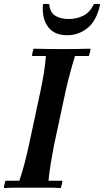

<svg xmlns="http://www.w3.org/2000/svg" viewBox="-26 -948 526 970"><path d="M-6 2Q-6 -6 -3.5 -17Q-1 -28 2 -35H72Q87 -80 98.5 -124.5Q110 -169 119 -210L179 -490Q188 -533 195 -575.5Q202 -618 206 -665H136Q136 -673 138.5 -684Q141 -695 144 -702Q178 -701 215.5 -700.5Q253 -700 287 -700Q322 -700 359 -700.5Q396 -701 431 -702Q431 -695 428.5 -684Q426 -673 423 -665H353Q339 -620 328 -579Q317 -538 306 -490L246 -210Q239 -172 231.5 -129Q224 -86 219 -35H289Q289 -28 286.5 -17Q284 -6 281 2Q247 0 210 0Q173 0 138 0Q104 0 66.5 0Q29 0 -6 2ZM448 -927Q464 -930 480 -927Q463 -845 417.5 -807.5Q372 -770 313 -770Q248 -770 216.5 -812.5Q185 -855 191 -927Q207 -930 223 -927Q226 -886 252.5 -869Q279 -852 321 -852Q361 -852 394.5 -868.5Q428 -885 448 -927Z"/></svg>

Font: Poltawski Nowy Medium
Style: Italic
Weight: 500
Italic angle: -12°
Version: Version 1.001;gftools[0.9.25]